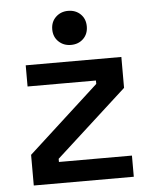

<svg xmlns="http://www.w3.org/2000/svg" viewBox="-51 -743 621 786"><g transform="rotate(-5 259.5 -350.0)"><path d="M56 0V-126L347 -392V-406H66V-493H459V-366L167 -100V-87H467V0ZM258 -560Q228 -560 207.5 -579.5Q187 -599 187 -630Q187 -661 207.5 -680.5Q228 -700 258 -700Q289 -700 309 -680.5Q329 -661 329 -630Q329 -599 309 -579.5Q289 -560 258 -560Z"/></g></svg>

Font: Space Grotesk Light Medium
Style: Regular
Weight: 500
Version: Version 2.000